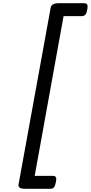

<svg xmlns="http://www.w3.org/2000/svg" viewBox="-20 -1095 563 1190"><path d="M521 -1035Q517 -1013 509 -1004Q501 -995 486 -995H374L195 -5H307Q322 -5 326.5 3.5Q331 12 326 35Q322 57 314.5 66Q307 75 292 75H134Q90 75 95 48L294 -1047Q299 -1075 343 -1075H501Q516 -1075 520.5 -1066.5Q525 -1058 521 -1035Z"/></svg>

Font: Playwrite ZA
Style: Regular
Weight: 400
Designer: Veronika Burian, José Scaglione
Foundry: TypeTogether
Version: Version 1.002